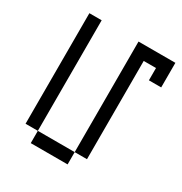

<svg xmlns="http://www.w3.org/2000/svg" viewBox="-150 -735 800 846"><g transform="rotate(30 250.0 -312.5)"><path d="M125 -62.5V0H312.5V-62.5ZM125 -62.5V-625H62.5V-62.5ZM312.5 -62.5H375Q375 -62.5 375 -562.5H437.5V-500H500Q500 -500 500 -625H312.5Z"/></g></svg>

Font: BFUnifontExMono
Style: Regular
Weight: 500
Version: Version 15.0.06